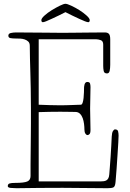

<svg xmlns="http://www.w3.org/2000/svg" viewBox="-20 -992 683 1012"><path d="M445 -875Q440 -875 427 -880Q414 -885 397 -893Q380 -901 361 -910Q342 -919 325 -928Q308 -919 289 -910Q270 -901 253 -893Q236 -885 223.5 -880Q211 -875 206 -875Q198 -875 198 -886Q198 -895 214.5 -910Q231 -925 253 -938.5Q275 -952 295.5 -962Q316 -972 325 -972Q334 -972 355.5 -962Q377 -952 398.5 -938.5Q420 -925 436.5 -910Q453 -895 453 -886Q453 -875 445 -875ZM586 -310Q600 -310 602.5 -299.5Q605 -289 605 -277Q605 -268 603.5 -240.5Q602 -213 599.5 -177Q597 -141 594.5 -102Q592 -63 589 -33Q587 -8 577 -4Q567 0 547 0Q486 0 428.5 -1Q371 -2 310 -2Q249 -2 188.5 -1.5Q128 -1 67 0Q52 0 36.5 -1.5Q21 -3 21 -11Q21 -22 30.5 -25Q40 -28 60 -28Q107 -28 124 -35.5Q141 -43 141 -64Q141 -99 141 -125.5Q141 -152 141.5 -175.5Q142 -199 142 -222Q142 -245 142.5 -273.5Q143 -302 143 -338.5Q143 -375 143 -425Q143 -481 142 -526Q141 -571 140 -609.5Q139 -648 138 -682Q137 -716 137 -750Q137 -765 129.5 -772.5Q122 -780 110.5 -784Q99 -788 86.5 -788.5Q74 -789 64 -789Q47 -789 35.5 -791Q24 -793 24 -804Q24 -815 37 -818Q50 -821 65 -821Q98 -821 133 -820.5Q168 -820 200 -820Q232 -820 259.5 -819.5Q287 -819 306 -819Q343 -819 366.5 -819.5Q390 -820 412.5 -820Q435 -820 462 -820.5Q489 -821 533 -821Q547 -821 554 -813.5Q561 -806 561 -785V-651Q561 -632 558 -618.5Q555 -605 544 -605Q529 -605 526.5 -618Q524 -631 524 -645V-757Q524 -776 510.5 -780.5Q497 -785 487 -785H184V-440Q213 -439 241 -438Q269 -437 298 -437Q312 -437 329 -437.5Q346 -438 361.5 -438.5Q377 -439 389 -439.5Q401 -440 406 -440Q412 -440 415.5 -450.5Q419 -461 420.5 -475.5Q422 -490 422.5 -505.5Q423 -521 423 -530Q423 -531 423.5 -536Q424 -541 425.5 -546.5Q427 -552 430.5 -556Q434 -560 440 -560Q452 -560 454.5 -552Q457 -544 457 -533Q457 -504 456 -476.5Q455 -449 455 -420Q455 -391 456 -363Q457 -335 457 -307Q457 -290 451.5 -285Q446 -280 442 -280Q435 -280 430 -288Q425 -296 425 -309Q425 -322 423 -338.5Q421 -355 416 -369Q411 -383 401.5 -392.5Q392 -402 377 -402Q363 -402 345 -402.5Q327 -403 298 -403Q269 -403 241 -402.5Q213 -402 184 -401V-36H513Q520 -36 527.5 -37Q535 -38 541 -41.5Q547 -45 551 -52.5Q555 -60 556 -73Q557 -86 559 -111.5Q561 -137 563 -166Q565 -195 566.5 -223.5Q568 -252 569 -273Q570 -293 575.5 -301.5Q581 -310 586 -310Z"/></svg>

Font: Life Savers
Style: Regular
Weight: 400
Designer: Pablo Impallari, Rodrigo Fuenzalida, Brenda Gallo
Foundry: Pablo Impallari, Rodrigo Fuenzalida, Brenda Gallo
Version: Version 3.001; ttfautohint (v0.95) -l 8 -r 50 -G 200 -x 14 -